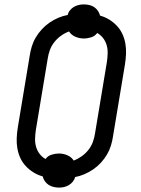

<svg xmlns="http://www.w3.org/2000/svg" viewBox="-20 -804 640 873"><path d="M249 49Q236 49 223.5 46Q211 43 201 36.5Q191 30 184 20Q177 10 174 -2Q152 -8 132.5 -20Q113 -32 97.5 -48.5Q82 -65 72.5 -85.5Q63 -106 59 -129Q55 -152 56 -176Q57 -200 61 -225L115 -550Q118 -571 124.5 -592.5Q131 -614 142.5 -633.5Q154 -653 170 -670.5Q186 -688 205 -701Q224 -714 245 -723Q266 -732 288 -736Q290 -747 298 -757Q306 -767 316.5 -773Q327 -779 338.5 -781.5Q350 -784 361 -784Q374 -784 386.5 -781Q399 -778 408.5 -771.5Q418 -765 425 -755Q432 -745 435 -733Q457 -727 476.5 -715Q496 -703 511.5 -686.5Q527 -670 536.5 -649.5Q546 -629 550 -606Q554 -583 553 -559Q552 -535 548 -510L494 -185Q491 -164 484.5 -142.5Q478 -121 466.5 -101.5Q455 -82 439 -64.5Q423 -47 404 -34Q385 -21 364 -12Q343 -3 322 1Q319 12 311 22Q303 32 292.5 38Q282 44 271 46.5Q260 49 249 49ZM315 -74Q334 -81 351.5 -93.5Q369 -106 382 -122.5Q395 -139 402 -158Q409 -177 412 -197L466 -522Q469 -542 469.5 -561.5Q470 -581 465 -598.5Q460 -616 449 -630.5Q438 -645 422 -654Q412 -640 395 -634.5Q378 -629 361 -629Q341 -629 322.5 -637Q304 -645 294 -661Q275 -654 257.5 -641.5Q240 -629 227 -612.5Q214 -596 207 -577Q200 -558 197 -538L143 -213Q140 -193 139.5 -173.5Q139 -154 144 -136.5Q149 -119 160 -104.5Q171 -90 187 -81Q197 -95 214 -100.5Q231 -106 248 -106Q268 -106 286.5 -98Q305 -90 315 -74Z"/></svg>

Font: Iosevka Custom Oblique
Style: Regular
Weight: 400
Italic angle: -9°
Designer: Belleve Invis
Foundry: Belleve Invis
Version: Version 27.0.1